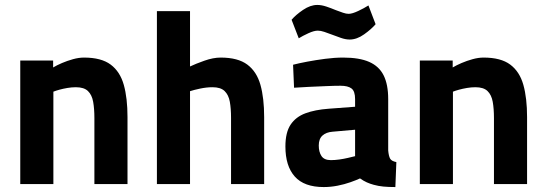

<svg xmlns="http://www.w3.org/2000/svg" viewBox="-20 -745 2210 777"><path d="M62 0V-500H195V-472Q210 -481 231 -490Q252 -499 275.5 -505.5Q299 -512 320 -512Q390 -512 428 -483.5Q466 -455 481 -401.5Q496 -348 496 -271V0H362V-267Q362 -305 357 -333Q352 -361 336 -376.5Q320 -392 287 -392Q270 -392 252.5 -389Q235 -386 220.5 -382Q206 -378 196 -374V0Z M615 0V-700H749V-476Q772 -487 807.5 -499.5Q843 -512 873 -512Q943 -512 981 -483.5Q1019 -455 1034 -401.5Q1049 -348 1049 -271V0H915V-268Q915 -306 910 -333.5Q905 -361 889 -376.5Q873 -392 840 -392Q816 -392 790 -386.5Q764 -381 749 -376V0Z M1290 12Q1211 12 1173 -30.5Q1135 -73 1135 -152Q1135 -209 1156 -240.5Q1177 -272 1216 -286.5Q1255 -301 1310 -305L1417 -313V-344Q1417 -376 1402.5 -387Q1388 -398 1358 -398Q1334 -398 1300 -396.5Q1266 -395 1231 -393.5Q1196 -392 1170 -390L1166 -483Q1189 -489 1223.5 -495.5Q1258 -502 1296 -507Q1334 -512 1369 -512Q1434 -512 1474 -494.5Q1514 -477 1532.5 -440Q1551 -403 1551 -344V-136Q1553 -114 1558.5 -103.5Q1564 -93 1584 -89L1580 12Q1552 12 1531.5 10Q1511 8 1493 3Q1478 -1 1464.5 -7Q1451 -13 1437 -23Q1422 -16 1398 -7.5Q1374 1 1346 6.5Q1318 12 1290 12ZM1319 -97Q1335 -97 1353 -99.5Q1371 -102 1388 -106Q1405 -110 1417 -113V-220L1326 -212Q1300 -210 1285 -196.5Q1270 -183 1270 -156Q1270 -130 1281 -113.5Q1292 -97 1319 -97ZM1395 -585Q1379 -585 1360 -591.5Q1341 -598 1323 -605Q1307 -611 1292.5 -616Q1278 -621 1266 -621Q1251 -621 1228 -610.5Q1205 -600 1189 -590L1160 -665Q1177 -685 1206.5 -705Q1236 -725 1264 -725Q1281 -725 1300.5 -718.5Q1320 -712 1339 -704Q1355 -698 1368 -693.5Q1381 -689 1391 -689Q1405 -689 1429.5 -700.5Q1454 -712 1471 -723L1500 -647Q1483 -627 1453.5 -606Q1424 -585 1395 -585Z M1679 0V-500H1812V-472Q1827 -481 1848 -490Q1869 -499 1892.5 -505.5Q1916 -512 1937 -512Q2007 -512 2045 -483.5Q2083 -455 2098 -401.5Q2113 -348 2113 -271V0H1979V-267Q1979 -305 1974 -333Q1969 -361 1953 -376.5Q1937 -392 1904 -392Q1887 -392 1869.5 -389Q1852 -386 1837.5 -382Q1823 -378 1813 -374V0Z"/></svg>

Font: Titillium Web
Style: Bold
Weight: 700
Designer: Mohamed Gaber, Accademia di Belle Arti di Urbino
Foundry: Kief Type Foundry, Accademia di Belle Arti di Urbino
Version: Version 3.000